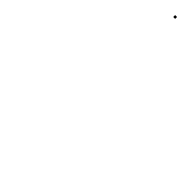

<svg xmlns="http://www.w3.org/2000/svg" viewBox="31 -255 356 356"><g transform="rotate(-45 209.0 -77.5)"><path d="M413.5 -74.5H418.5V-79.5H413.5Z"/></g></svg>

Font: FRB American Cursive Just Endings
Style: Italic
Weight: 400
Italic angle: -25°
Version: Version 2.0;Modular Font Editor K font №1